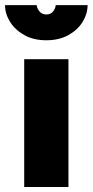

<svg xmlns="http://www.w3.org/2000/svg" viewBox="-62 -743 368 763"><path d="M34.2 0V-507.8H210V0ZM122.1 -583Q70.8 -583 34.2 -603.8Q-2.4 -624.5 -22.2 -656.5Q-42 -688.5 -42 -722.7H84Q84 -711.9 94 -698.7Q104 -685.5 122.1 -685.5Q140.6 -685.5 149.9 -698.7Q159.2 -711.9 159.2 -722.7H286.1Q286.1 -688.5 266.6 -656.5Q247.1 -624.5 210.2 -603.8Q173.3 -583 122.1 -583Z"/></svg>

Font: Giphurs Black
Style: Regular
Weight: 900
Version: Version 0.920; ttfautohint (v1.8.4.7-5d5b)